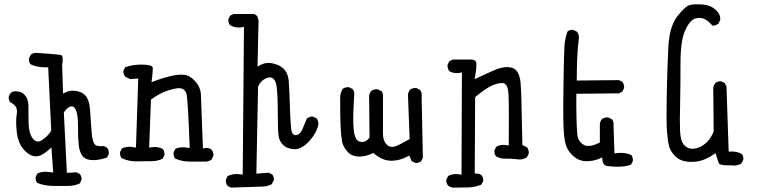

<svg xmlns="http://www.w3.org/2000/svg" viewBox="-20 -753 3540 893"><path d="M112.3 -236.8V-261.2Q112.3 -293.9 92.8 -313.5Q80.1 -326.2 61.5 -327.6Q56.6 -328.6 53.7 -328.6Q50.8 -328.6 46.9 -328.4Q43 -328.1 38.3 -326.2Q33.7 -324.2 29.3 -320.8L21 -303.7Q20.5 -301.8 20.5 -299.8Q20.5 -286.1 27.8 -276.9Q39.6 -272 46.9 -264.6Q59.1 -252.9 59.1 -234.4Q59.1 -229 58.1 -223.1Q55.2 -207 55.2 -185.8Q55.2 -164.6 58.1 -138.7Q63.5 -87.9 90.3 -57.6Q118.2 -25.9 147 -25.9Q172.9 -25.9 208 -57.1L219.2 -67.4L227.5 49.8L218.3 48.3Q203.6 45.9 191.4 45.9Q168.9 45.9 153.8 54.2L146 70.3Q145.5 72.3 145.5 76.4Q145.5 80.6 147.2 86.4Q148.9 92.3 152.8 97.7Q188 111.8 229.5 111.8H295.9Q326.2 111.8 351.1 100.1L358.9 84Q359.4 82 359.4 77.9Q359.4 73.7 357.7 67.9Q356 62 351.6 56.6L335.4 48.3L291 50.8L276.9 -230Q284.7 -240.7 289.6 -245.6Q294.4 -250.5 298.3 -252.9Q305.7 -258.3 313 -258.3Q323.2 -258.3 330.1 -246.6Q342.8 -224.6 342.8 -171.9V-156.2Q342.8 -110.8 346.2 -78.9Q349.6 -46.9 363.3 -27.8Q377.4 -8.3 414.1 -8.3Q442.9 -8.3 478 -20.5L485.8 -36.1Q486.3 -38.1 486.3 -40Q486.3 -54.7 478.5 -65.4L462.4 -73.7Q457 -73.2 453.1 -73.2Q440.9 -73.2 430.7 -75.2Q418 -78.1 412.1 -100.1Q407.7 -115.7 405.8 -142.1L398.9 -241.2Q395.5 -290.5 375 -311Q358.4 -327.6 328.6 -330.6Q324.2 -331.1 321.8 -331.1Q319.3 -331.1 316.9 -331.1Q314.5 -331.1 309.8 -330.6Q305.2 -330.1 300.8 -329.1Q292 -326.7 283.7 -322.8L273.4 -317.4L269 -450.7Q271.5 -465.8 271.5 -473.1Q271.5 -480.5 271.2 -483.6Q271 -486.8 270 -489.3Q269 -493.2 267.3 -494.9Q265.6 -496.6 262.7 -497.1Q259.8 -497.6 254.6 -498.3Q249.5 -499 242.7 -499.8Q235.8 -500.5 227.1 -501.2Q218.3 -502 208 -502.9Q187 -504.4 159.2 -506.3Q153.8 -507.3 149.4 -507.3Q134.3 -507.3 123 -499L114.7 -481.4Q114.3 -479.5 114.3 -476.8Q114.3 -474.1 115.2 -469.7Q116.2 -461.4 122.1 -454.1Q151.4 -439.9 188.5 -439.9Q192.4 -439.9 204.1 -440.4L218.3 -145.5Q213.4 -137.2 209.5 -132.3Q204.1 -125.5 197.8 -119.4Q191.4 -113.3 183.6 -107.2Q175.8 -101.1 170.9 -98.6Q163.6 -94.7 157.7 -94.7Q141.6 -94.7 130.9 -110.8Q113.8 -135.3 112.8 -182.6Q112.3 -212.4 112.3 -236.8Z M972.2 -27.3Q972.7 -29.8 972.7 -34.2Q972.7 -38.6 970.7 -44.7Q968.8 -50.8 964.4 -56.2Q954.6 -64.9 940.4 -64.9Q936.5 -64.9 931.6 -64L923.8 -62.5Q915.5 -272.5 914.6 -310.5Q913.6 -350.1 882.3 -380.9Q860.8 -402.3 837.9 -404.8Q831.1 -405.8 823.7 -405.8Q800.8 -405.8 773.4 -398.9Q736.3 -390.6 695.8 -375L684.6 -370.6Q689 -402.8 689.5 -413.6Q690.4 -424.8 690.4 -430.4Q690.4 -436 690.2 -438.7Q689.9 -441.4 688 -443.4Q685.1 -446.3 675.3 -449.2Q662.6 -452.6 636.7 -452.6Q597.7 -452.6 562 -440.4L554.2 -424.8Q553.7 -423.3 553.7 -421.4Q553.7 -406.7 563 -395.5L585.4 -385.3L623 -387.7L612.3 -66.4L604 -67.9Q591.8 -70.3 581.1 -70.3Q561 -70.3 546.4 -62L538.6 -45.9Q538.1 -43.5 538.1 -39.3Q538.1 -35.2 539.8 -29.1Q541.5 -22.9 545.4 -17.6Q578.6 -2.4 612.3 -2.4Q614.3 -2.4 634.3 -2.9Q654.3 -3.4 684.1 -3.4Q713.9 -3.4 736.8 -15.1L744.6 -31.2Q745.1 -33.7 745.1 -35.6Q745.1 -50.3 737.3 -59.6Q721.2 -69.3 700.2 -69.3Q691.9 -69.3 682.6 -67.9L673.8 -66.4L682.1 -290L685.1 -292Q721.2 -317.9 752.9 -329.1Q784.7 -340.3 808.1 -342.8Q811 -342.8 815.2 -342.8Q819.3 -342.8 825.7 -341.1Q832 -339.4 837.6 -333.7Q843.3 -328.1 846.7 -318.8Q854 -297.4 862.3 -64.9L853.5 -65.9Q840.8 -67.9 830.6 -67.9Q808.6 -67.9 795.4 -60.1L787.6 -43.9Q787.1 -41.5 787.1 -39.6Q787.1 -24.9 794.4 -15.6Q825.7 -1.5 862.3 -1.5H939.9Q952.6 -2.9 963.9 -10.7Z M1253.9 82Q1253.9 67.9 1246.1 58.6L1230 50.3L1172.4 54.7L1180.2 -349.1Q1193.8 -381.8 1224.6 -391.1Q1230 -393.1 1234.9 -393.1Q1245.6 -393.1 1252.9 -385.3Q1263.7 -375 1266.6 -350.1Q1272 -306.2 1272 -225.6Q1272 -146 1275.9 -120.1Q1279.3 -96.2 1297.1 -78.6Q1314.9 -61 1348.1 -59.1Q1349.6 -59.1 1351.1 -59.1Q1382.3 -59.1 1415.5 -93.8Q1451.2 -131.3 1460.4 -171.9Q1460.9 -174.8 1460.9 -176.3Q1460.9 -177.7 1460.7 -179.9Q1460.4 -182.1 1460 -185.3Q1459.5 -188.5 1458.5 -191.4Q1456.5 -197.3 1453.1 -202.1L1436.5 -210.4Q1434.6 -210.9 1430.7 -210.9Q1426.8 -210.9 1420.2 -208.7Q1413.6 -206.5 1407.2 -201.7Q1396 -175.3 1390.9 -162.6Q1385.7 -149.9 1383.8 -146.5Q1374.5 -128.9 1359.9 -125Q1357.4 -124 1355 -124Q1348.6 -124 1343.8 -128.9Q1335.4 -137.2 1333.5 -160.2Q1330.6 -192.9 1328.6 -249.5Q1325.7 -344.2 1322.8 -377Q1318.8 -422.4 1286.6 -443.4Q1272 -452.6 1251 -457.5Q1240.2 -460.4 1229.5 -460.4Q1208.5 -460.4 1189 -449.7L1177.7 -443.4L1182.1 -639.2Q1182.6 -644.5 1182.6 -648.9Q1182.6 -671.9 1172.9 -681.2Q1168 -686.5 1159.7 -688H1066.4L1050.3 -680.2L1042.5 -664.1Q1042 -662.1 1042 -660.2Q1042 -646 1049.8 -636.2Q1068.4 -625 1090.3 -625Q1098.1 -625 1106.4 -626.5L1114.7 -627.9L1108.9 59.1L1100.6 58.1Q1090.3 56.6 1081.1 56.6Q1057.6 56.6 1038.6 65.9L1030.8 82Q1030.3 84 1030.3 85.9Q1030.3 100.6 1038.1 111.3L1054.2 119.6L1201.7 114.7Q1224.6 113.8 1243.7 104L1253.4 85.9Q1253.9 84 1253.9 82Z M1915 4.9Q1929.2 4.9 1938.5 -2.9L1946.8 -19L1940.9 -306.2Q1941.4 -309.1 1941.4 -311.5Q1941.4 -325.7 1933.6 -335L1917 -343.3Q1915 -343.8 1913.1 -343.8Q1897.9 -343.8 1886.7 -335.4Q1879.4 -325.7 1877.4 -313L1885.3 -106.4Q1848.1 -84.5 1823.7 -74.2Q1813 -69.8 1803.7 -69.8Q1788.1 -69.8 1777.3 -82Q1761.2 -99.6 1761.2 -130.9V-300.3Q1761.7 -303.2 1761.7 -305.7Q1761.7 -319.8 1754.4 -329.1L1736.3 -337.4Q1734.4 -337.9 1732.4 -337.9Q1717.3 -337.9 1706.1 -329.6Q1698.7 -319.8 1696.8 -307.1L1698.7 -113.8Q1694.3 -107.9 1691.4 -104.5Q1679.7 -92.8 1663.6 -92.8Q1660.2 -92.8 1656.7 -93.3Q1629.9 -97.2 1625 -151.9Q1623 -170.9 1623 -207.3Q1623 -243.7 1627.4 -310.1Q1627.9 -313.5 1627.9 -316.2Q1627.9 -318.8 1627.4 -322.8Q1626 -331.5 1620.1 -338.9L1603.5 -347.2Q1601.6 -347.7 1598.6 -347.7Q1595.7 -347.7 1591.3 -346.7Q1582 -345.7 1573.7 -339.8Q1562 -320.3 1562 -295.9Q1562 -211.9 1564 -166.5Q1565.9 -121.1 1570.6 -95.9Q1575.2 -70.8 1596.2 -47.4Q1616.7 -24.9 1649.4 -24.9Q1683.6 -24.9 1711.4 -39.6L1715.8 -42L1719.7 -38.6Q1756.8 -7.3 1795.9 -5.4Q1798.8 -5.4 1801.8 -5.4Q1838.4 -5.4 1876.5 -25.9L1883.3 -29.8L1895 -3.4L1911.1 4.4Q1913.1 4.9 1915 4.9Z M2326.7 -15.1H2340.8Q2362.8 -15.1 2385.7 -12.2Q2391.1 -11.2 2396 -11.2Q2414.6 -11.2 2430.7 -21.5L2439 -38.1Q2439.5 -40 2439.5 -42Q2439.5 -56.6 2431.6 -67.4L2409.7 -78.6L2404.8 -296.4Q2403.8 -338.4 2400.9 -370.6Q2397.9 -402.8 2384.8 -420.9Q2370.1 -440.9 2337.9 -440.9Q2312 -440.9 2279.8 -426.8Q2241.2 -410.2 2187.5 -384.8L2189.9 -398.4Q2195.8 -432.1 2195.8 -450.7Q2195.8 -462.4 2193.8 -466.3Q2189 -475.6 2168 -476.1H2085.9L2069.8 -468.3L2062 -452.1Q2061.5 -450.2 2061.5 -448.2Q2061.5 -433.6 2069.3 -422.4Q2084.5 -413.1 2103.5 -413.1Q2111.3 -413.1 2119.6 -414.6L2128.4 -416L2126.5 59.6L2118.2 58.1Q2108.9 56.6 2100.6 56.6Q2080.1 56.6 2064 65.9L2056.2 82Q2055.7 84 2055.7 85.9Q2055.7 100.6 2064 109.9Q2073.7 117.7 2086.4 119.6Q2123 119.6 2158.2 118.7Q2190.4 117.7 2219.2 105.5L2227.1 89.8Q2227.5 87.9 2227.5 86.2Q2227.5 84.5 2227.3 82Q2227.1 79.6 2226.6 76.9Q2226.1 74.2 2225.1 71.3Q2223.1 65.9 2219.2 62Q2210 54.2 2195.3 54.2H2188L2189.9 -301.3Q2216.3 -323.2 2235.4 -336.2Q2254.4 -349.1 2269 -355.5Q2296.4 -366.7 2314.9 -366.7Q2316.4 -366.7 2318.4 -366.7Q2326.2 -366.2 2331.5 -360.4Q2343.8 -348.6 2345.2 -311Q2346.7 -278.8 2346.7 -211.4Q2346.7 -144 2346.2 -76.2L2337.4 -77.6Q2329.1 -79.1 2321.3 -79.1Q2302.7 -79.1 2288.1 -70.3L2279.8 -53.7Q2279.3 -51.8 2279.3 -49.8Q2279.3 -35.6 2287.1 -25.9Q2305.2 -15.1 2326.7 -15.1Z M2813 20Q2834.5 22.5 2849.1 22.5Q2863.8 22.5 2873 21.5Q2898.4 19.5 2915.5 12.2L2923.3 -3.9Q2923.8 -5.9 2923.8 -10Q2923.8 -14.2 2922.1 -20.3Q2920.4 -26.4 2916 -32.2Q2894 -42 2867.7 -42Q2856.9 -42 2837.9 -39.6L2833.5 -168.9L2834 -175.3Q2834 -189 2826.2 -198.2L2809.6 -206.5Q2807.6 -207 2805.7 -207Q2790.5 -207 2779.3 -198.7Q2771.5 -189 2770 -176.3V-90.3Q2750 -80.6 2738.3 -77.4Q2726.6 -74.2 2716.8 -74.2Q2702.6 -74.2 2692.9 -80.6Q2668.9 -96.2 2665.5 -125Q2662.6 -150.9 2661.6 -191.9Q2659.7 -253.9 2660.6 -316.9L2858.4 -318.8L2874.5 -326.7L2882.3 -342.8Q2882.8 -344.7 2882.8 -346.7Q2882.8 -361.3 2875 -372.1L2858.9 -380.4L2662.6 -378.4V-385.7Q2662.6 -434.6 2664.6 -482.2Q2666.5 -529.8 2672.4 -575.2Q2672.4 -577.1 2672.4 -579.6Q2672.4 -594.2 2663.6 -605.5L2646.5 -613.8Q2644.5 -614.3 2640.4 -614.3Q2636.2 -614.3 2630.4 -612.5Q2624.5 -610.8 2619.6 -606.9Q2606.9 -573.7 2605 -534.2Q2603 -493.2 2601.3 -395.5Q2599.6 -297.9 2599.6 -257.1Q2599.6 -216.3 2600.1 -195.3Q2601.1 -132.3 2607.4 -95.7Q2614.3 -58.6 2641.1 -32Q2668 -5.4 2702.1 -3.4Q2706.1 -3.4 2710 -3.4Q2741.7 -3.4 2771.5 -16.6L2781.2 -21L2781.7 -10.3Q2782.7 4.9 2790 12.2Q2797.4 19.5 2812.5 20Z M3380.4 16.1Q3386.7 17.1 3393.1 17.1Q3412.6 17.1 3428.7 6.8L3437 -9.8Q3437.5 -11.7 3437.5 -13.7Q3437.5 -27.8 3429.7 -37.1Q3409.7 -48.3 3383.8 -48.3Q3379.9 -48.3 3369.1 -47.9L3358.9 -350.6L3351.1 -366.7L3335 -374.5Q3333 -375 3331.1 -375Q3316.4 -375 3307.1 -366.7Q3299.3 -356.9 3297.4 -344.2L3299.3 -142.1Q3287.6 -109.9 3263.7 -88.1Q3239.7 -66.4 3211.9 -62Q3206.5 -61 3201.7 -61Q3179.2 -61 3163.6 -76.7Q3153.8 -86.4 3148.9 -103Q3144 -119.6 3143.1 -143.1Q3142.1 -166.5 3142.1 -199.2Q3142.1 -231.9 3143.6 -295.2Q3145 -358.4 3145 -460.2Q3145 -562 3166 -609.9Q3188 -659.2 3212.9 -666.5Q3223.1 -669.9 3234.4 -669.9Q3261.7 -669.9 3293.5 -634.3Q3294.4 -633.8 3295.4 -633.8Q3310.1 -633.8 3321.3 -643.1L3329.6 -660.2Q3330.1 -663.1 3330.1 -665.5Q3330.1 -687.5 3309.6 -706.5Q3285.2 -729 3250 -731.9Q3236.3 -732.9 3228.3 -732.9Q3220.2 -732.9 3214.4 -732.9Q3201.7 -732.4 3189.9 -730Q3168 -725.6 3130.6 -677.7Q3093.3 -629.9 3088.4 -533.2Q3083.5 -436.5 3081.1 -313Q3080.1 -261.2 3080.1 -215.8Q3080.1 -170.4 3082 -143.6Q3085.4 -98.1 3091.8 -73.5Q3098.1 -48.8 3120.1 -26.9Q3142.1 -4.9 3174.8 -1.5Q3186 0 3196.8 0Q3218.3 0 3237.8 -5.4Q3267.6 -12.7 3299.3 -35.2L3308.1 -41Q3318.4 -4.4 3324.2 8.3Q3324.2 8.3 3324.7 8.8Q3327.6 11.7 3339.1 13.9Q3350.6 16.1 3372.1 16.1Q3376 16.1 3379.9 16.1Z"/></svg>

Font: Bakudai
Style: ExtraLight
Weight: 200
Version: Version 1.48